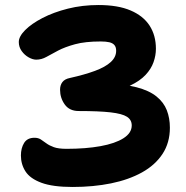

<svg xmlns="http://www.w3.org/2000/svg" viewBox="-20 -732 740 764"><path d="M269 12Q190 12 144.9 -4.7Q99.8 -21.4 81.5 -49.8Q63.2 -78.2 63.2 -113.2Q63.2 -142.6 75.9 -163.2Q88.6 -183.8 117.4 -183.8Q132 -183.8 142.3 -177.2Q152.6 -170.6 164.3 -161.8Q176 -153 194.3 -146.4Q212.6 -139.8 244.8 -139.8Q321.6 -139.8 379.9 -150.4Q438.2 -161 471.2 -181.9Q504.2 -202.8 504.2 -232.8Q504.2 -255.2 485.2 -267.4Q466.2 -279.6 420.2 -284.9Q374.2 -290.2 293.4 -290.2Q256.4 -290.2 237.7 -316.2Q219 -342.2 219 -375Q219 -393.2 228.4 -405.5Q237.8 -417.8 258.6 -421.8Q316.8 -434.8 357.9 -450Q399 -465.2 420.6 -485Q442.2 -504.8 442.2 -530Q442.2 -544.4 435.4 -552.5Q428.6 -560.6 415.3 -563.8Q402 -567 380.8 -567Q319 -567 278.7 -556Q238.4 -545 211.4 -530.8Q184.4 -516.6 164.8 -505.6Q145.2 -494.6 124 -494.6Q110.4 -494.6 94.1 -503.7Q77.8 -512.8 66.3 -528.8Q54.8 -544.8 54.8 -564.8Q54.8 -586.8 80 -612.2Q105.2 -637.6 149.1 -660.4Q193 -683.2 250.2 -697.6Q307.4 -712 372 -712Q449.4 -712 499.9 -690.3Q550.4 -668.6 575.4 -629.8Q600.4 -591 600.4 -538Q600.4 -511.4 590.9 -484.5Q581.4 -457.6 559.2 -433.9Q537 -410.2 498.5 -391.8Q460 -373.4 402 -363.8L397.4 -398.4Q473.2 -397.8 523.3 -384.8Q573.4 -371.8 602.5 -348.3Q631.6 -324.8 643.8 -293.3Q656 -261.8 656 -224Q656 -164 626.7 -119.5Q597.4 -75 544.9 -45.9Q492.4 -16.8 422.1 -2.4Q351.8 12 269 12Z"/></svg>

Font: Shantell Sans Light
Style: Regular
Weight: 300
Designer: Stephen Nixon, Anya Danilova, Shantell Martin
Foundry: Arrow Type
Version: Version 1.011;[c5ecc13dd]